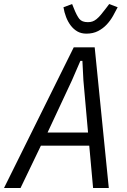

<svg xmlns="http://www.w3.org/2000/svg" viewBox="-51 -933 630 953"><path d="M411 0 392 -210H152L51 0H-31L315 -698H419L489 0ZM363 -534 358 -631H348L306 -534L185 -275H386ZM378 -766Q352 -766 333 -777Q314 -788 300 -806.5Q286 -825 277 -848.5Q268 -872 264 -897L307 -913L315 -893Q330 -855 343 -839Q356 -823 385 -823Q398 -823 408 -826.5Q418 -830 428 -838Q438 -846 449.5 -859.5Q461 -873 476 -893L491 -913L533 -897Q523 -877 510 -854Q497 -831 479 -811.5Q461 -792 436 -779Q411 -766 378 -766Z"/></svg>

Font: IBM Plex Sans Cond
Style: Italic
Weight: 400
Width: 3
Italic angle: -11°
Designer: Mike Abbink, Paul van der Laan, Pieter van Rosmalen
Foundry: Bold Monday
Version: Version 1.3